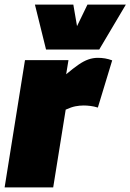

<svg xmlns="http://www.w3.org/2000/svg" viewBox="-29 -810 564 830"><path d="M267 -550 257 -489Q288 -515 310.5 -530.5Q333 -546 353 -553Q373 -560 394 -560Q410 -560 425 -557.5Q440 -555 456 -549L394 -345Q378 -350 362 -352Q346 -354 333 -354Q315 -354 297 -350.5Q279 -347 255 -336L201 0H-9L79 -550ZM515 -790 400 -596H170L122 -790H288L304 -697L349 -790Z"/></svg>

Font: Georama ExtraCondensed Thin Black
Style: Italic
Weight: 900
Italic angle: -9°
Version: Version 1.001